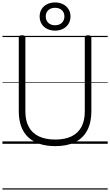

<svg xmlns="http://www.w3.org/2000/svg" viewBox="-20 -1179 903 1574"><path d="M433 19Q361 19 305 0.5Q249 -18 211 -54Q173 -90 153.5 -143.5Q134 -197 134 -266V-871Q134 -881 140 -885.5Q146 -890 160 -890Q175 -890 181.5 -885.5Q188 -881 188 -871V-264Q188 -190 216 -138.5Q244 -87 299 -61Q354 -35 433 -35Q512 -35 566 -61Q620 -87 647.5 -138.5Q675 -190 675 -264V-871Q675 -881 681.5 -885.5Q688 -890 702 -890Q729 -890 729 -871V-266Q729 -174 695 -110Q661 -46 595.5 -13.5Q530 19 433 19ZM431 -928Q395 -928 366 -942.5Q337 -957 321 -983.5Q305 -1010 305 -1044Q305 -1078 321 -1104Q337 -1130 366 -1144.5Q395 -1159 431 -1159Q468 -1159 496.5 -1144.5Q525 -1130 541.5 -1104Q558 -1078 558 -1044Q558 -1010 541.5 -983.5Q525 -957 496.5 -942.5Q468 -928 431 -928ZM431 -972Q466 -972 487 -992Q508 -1012 508 -1044Q508 -1076 487 -1095.5Q466 -1115 431 -1115Q397 -1115 376 -1095.5Q355 -1076 355 -1044Q355 -1012 376 -992Q397 -972 431 -972ZM0 365H863V375H0ZM0 -20H863V0H0ZM0 -505H863V-500H0ZM0 -885H863V-875H0Z"/></svg>

Font: Playwrite GB J Guides
Style: Regular
Weight: 400
Designer: Veronika Burian, José Scaglione
Foundry: TypeTogether
Version: Version 1.003